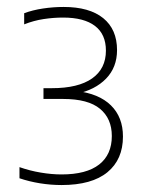

<svg xmlns="http://www.w3.org/2000/svg" viewBox="-20 -834 414 552"><path d="M157 -302Q126 -302 95 -307Q64 -312 36 -321.5V-353.5Q66 -343 97.2 -337.8Q128.5 -332.5 157 -332.5Q228.5 -332.5 265 -361Q301.5 -389.5 301.5 -443Q301.5 -493 267.5 -521.2Q233.5 -549.5 161.5 -549.5H105V-580.5H129Q205 -580.5 244.8 -608.5Q284.5 -636.5 284.5 -688.5Q284.5 -735.5 253 -759.5Q221.5 -783.5 161.5 -783.5Q133.5 -783.5 105.5 -779.2Q77.5 -775 49.5 -764V-796Q73.5 -805 103.2 -809.5Q133 -814 163 -814Q237 -814 276.8 -781.8Q316.5 -749.5 316.5 -690Q316.5 -640.5 285 -608Q253.5 -575.5 199 -564V-572.5Q264.5 -565 299 -531Q333.5 -497 333.5 -441.5Q333.5 -375.5 288.8 -338.8Q244 -302 157 -302Z"/></svg>

Font: Encode Sans SC Condensed Thin Thin
Style: Regular
Weight: 250
Version: Version 3.002